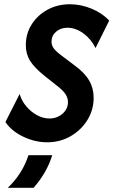

<svg xmlns="http://www.w3.org/2000/svg" viewBox="-20 -659 537 908"><path d="M203.5 13.9Q145.1 13.9 89.6 -12.8Q34 -39.6 5.6 -81.9L72.9 -214.6Q81.9 -182.6 104.2 -156.2Q126.4 -129.9 155.2 -114.2Q184 -98.6 213.9 -98.6Q238.2 -98.6 258 -109Q277.8 -119.4 289.6 -136.8Q301.4 -154.2 301.4 -175.7Q301.4 -195.8 290.3 -212.8Q279.2 -229.9 254.9 -249.3L191 -300Q141.7 -339.6 121.9 -371.9Q102.1 -404.2 102.1 -445.1Q102.1 -500 129.9 -543.8Q157.6 -587.5 204.9 -613.2Q252.1 -638.9 310.4 -638.9Q362.5 -638.9 412.8 -618.1Q463.2 -597.2 496.5 -561.8L431.9 -431.9Q410.4 -475 374 -501.4Q337.5 -527.8 298.6 -527.8Q266.7 -527.8 245.1 -509Q223.6 -490.3 223.6 -461.8Q223.6 -445.1 233.7 -430.9Q243.8 -416.7 268.8 -397.9L333.3 -349.3Q380.6 -314.6 401.7 -278.1Q422.9 -241.7 422.9 -196.5Q422.9 -138.9 393.1 -91Q363.2 -43.1 313.5 -14.6Q263.9 13.9 203.5 13.9ZM16.7 229.2Q49.3 198.6 74.3 160.1Q99.3 121.5 114.6 75H227.1Q213.9 117.4 191.7 155.9Q169.4 194.4 138.9 229.2Z"/></svg>

Font: Afacad
Style: Italic
Weight: 400
Italic angle: -14°
Designer: Kristian Moeller
Foundry: Dicotype
Version: Version 1.000